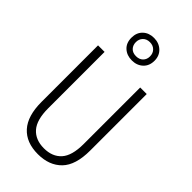

<svg xmlns="http://www.w3.org/2000/svg" viewBox="-297 -1070 1163 1163"><g transform="rotate(45 284.5 -488.0)"><path d="M493 -230Q493 -105 437 -47.5Q381 10 284 10Q184 10 130 -50Q76 -110 76 -230V-714H132V-231Q132 -132 172 -86.5Q212 -41 285 -41Q357 -41 397 -85.5Q437 -130 437 -230V-714H493ZM285 -794Q242 -794 214 -819.5Q186 -845 186 -890Q186 -934 213.5 -960Q241 -986 284 -986Q327 -986 355.5 -959.5Q384 -933 384 -890Q384 -846 356 -820Q328 -794 285 -794ZM285 -830Q313 -830 329.5 -846.5Q346 -863 346 -889Q346 -916 329 -933Q312 -950 285 -950Q257 -950 240.5 -933Q224 -916 224 -890Q224 -864 240 -847Q256 -830 285 -830Z"/></g></svg>

Font: Noto Sans Gurmukhi UI Condensed Light
Style: Regular
Weight: 300
Width: 3
Designer: Jelle Bosma - Monotype Design Team
Foundry: Monotype Imaging Inc.
Version: Version 2.004; ttfautohint (v1.8.4.7-5d5b)